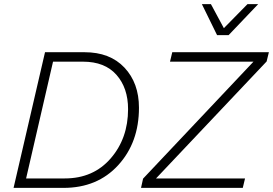

<svg xmlns="http://www.w3.org/2000/svg" viewBox="-20 -914 1328 934"><path d="M1036 -743 962 -894H1006L1069 -777L1184 -894H1236L1092 -743ZM46 0 199 -660H391Q515 -660 585.5 -585Q656 -510 656 -390Q656 -221 555 -110.5Q454 0 289 0ZM666 0 676 -45 1213 -614H807L818 -660H1288L1277 -615L739 -46H1172L1161 0ZM107 -46H295Q434 -46 518.5 -143.5Q603 -241 603 -383Q603 -486 546.5 -550Q490 -614 384 -614H238Z"/></svg>

Font: Elaine Sans Light
Style: Italic
Weight: 300
Italic angle: -13°
Designer: Wei Huang
Foundry: Wei Huang
Version: Version 2.001;December 24, 2019;FontCreator 12.0.0.2547 64-b